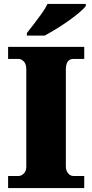

<svg xmlns="http://www.w3.org/2000/svg" viewBox="-20 -951 466 971"><path d="M21 0V-61H74Q88 -61 100.5 -73.5Q113 -86 113 -108V-600Q113 -627 100.5 -640Q88 -653 74 -653H21V-714H406V-653H351Q313 -653 313 -599V-110Q313 -88 324.5 -74.5Q336 -61 351 -61H406V0ZM116 -784Q131 -803 151 -829Q171 -855 190.5 -882Q210 -909 220 -931H414V-921Q405 -908 381.5 -888Q358 -868 327 -846Q296 -824 264 -804.5Q232 -785 206 -771H116Z"/></svg>

Font: Noto Serif Black
Style: Regular
Weight: 900
Designer: Monotype Design Team
Foundry: Monotype Imaging Inc.
Version: Version 2.014; ttfautohint (v1.8.4.7-5d5b)